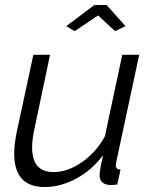

<svg xmlns="http://www.w3.org/2000/svg" viewBox="-20 -741 609 771"><path d="M159 10Q37 10 37 -124Q37 -162 48 -215L114 -521H181L119 -227Q109 -182 109 -149Q109 -50 195 -50Q251 -50 308 -89Q365 -128 401 -193L471 -521H539L448 -96Q447 -90 446 -85Q445 -80 445 -77Q445 -61 464 -60L451 0Q442 1 435.5 1.5Q429 2 423 2Q380 0 380 -37Q380 -44 382 -59Q384 -74 394 -118Q348 -57 285.5 -23.5Q223 10 159 10ZM246 -636 359 -721H408L484 -636L442 -616L374 -679L280 -616Z"/></svg>

Font: Raleway
Style: Italic
Weight: 400
Italic angle: -12°
Designer: Matt McInerney, Pablo Impallari, Rodrigo Fuenzalida
Foundry: Matt McInerney, Pablo Impallari, Rodrigo Fuenzalida
Version: Version 4.026